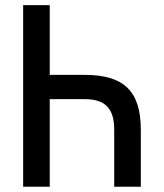

<svg xmlns="http://www.w3.org/2000/svg" viewBox="-20 -713 626 733"><path d="M416 0H517.6V-217.3C517.6 -364.7 453.6 -427.2 302.7 -427.2H169.9V-693.4H68.4V0H169.9V-334.5H302.7C381.8 -334.5 416 -299.3 416 -217.3Z"/></svg>

Font: CaskaydiaCove Nerd Font
Style: Regular
Weight: 400
Designer: Aaron Bell
Foundry: Saja Typeworks
Version: Version 2111.1;Nerd Fonts 2.3.3